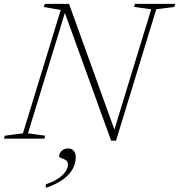

<svg xmlns="http://www.w3.org/2000/svg" viewBox="-47 -702 908 972"><path d="M539.5 -25.5 524.5 -21.5 718.5 -655 631.5 -667 636 -682.5H840.5L836 -667L744 -655L540.5 10H515.5L275.5 -653L288.5 -659.5L94.5 -27L182 -15L177.5 0H-27L-22.5 -15L69 -27L260.5 -651.5L175 -666.5L180 -682.5H302.5ZM252.5 89Q252.5 75 264.8 62.2Q277 49.5 298.5 49.5Q315.5 49.5 326 61Q336.5 72.5 336.5 95.5Q336.5 123 322 151.2Q307.5 179.5 274.2 204.8Q241 230 185 249V231Q224 218 248.5 201Q273 184 285 165.8Q297 147.5 297 131.5Q297 115.5 286 108.8Q275 102 263.8 98.5Q252.5 95 252.5 89Z"/></svg>

Font: Newsreader ExtraLight
Style: Italic
Weight: 250
Italic angle: -17°
Designer: Hugues Gentile
Foundry: Production Type
Version: Version 1.003